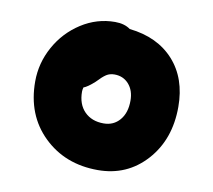

<svg xmlns="http://www.w3.org/2000/svg" viewBox="-59 -780 662 597"><g transform="rotate(10 272.0 -481.5)"><path d="M285.2 -250Q181.6 -250 113.8 -315.9Q45.9 -381.8 45.9 -487.8Q45.9 -545.9 74.5 -597.7Q103 -649.4 152.3 -681.2Q201.7 -712.9 258.8 -712.9Q288.6 -712.9 307.1 -699.2Q396.5 -689.5 447.3 -633.1Q498 -576.7 498 -486.8Q498 -383.8 437.7 -316.9Q377.4 -250 285.2 -250ZM194.8 -481.9Q194.8 -441.9 217.5 -418.9Q240.2 -396 277.8 -396Q309.1 -396 328.6 -418.7Q348.1 -441.4 348.1 -480Q348.1 -512.2 330.6 -532Q313 -551.8 285.2 -551.8Q270.5 -551.8 259.5 -544.7Q248.5 -537.6 231 -519Q210 -500 196.8 -495.1Q194.8 -487.3 194.8 -481.9Z"/></g></svg>

Font: Shantell Sans Irregular
Style: Bold
Weight: 700
Designer: Stephen Nixon, Anya Danilova, Shantell Martin
Foundry: Arrow Type
Version: Version 1.006;[9816181b4]